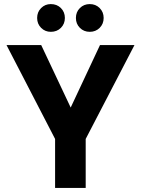

<svg xmlns="http://www.w3.org/2000/svg" viewBox="-20 -921 690 941"><path d="M250 0V-240L12 -700H182L342 -361H311L470 -700H639L400 -240V0ZM229 -765Q201 -765 181.5 -784.5Q162 -804 162 -833Q162 -862 181.5 -881.5Q201 -901 229 -901Q259 -901 278.5 -881.5Q298 -862 298 -833Q298 -804 278.5 -784.5Q259 -765 229 -765ZM420 -765Q391 -765 371.5 -784.5Q352 -804 352 -833Q352 -862 371.5 -881.5Q391 -901 420 -901Q449 -901 468.5 -881.5Q488 -862 488 -833Q488 -804 468.5 -784.5Q449 -765 420 -765Z"/></svg>

Font: DM Sans 17pt Black
Style: Regular
Weight: 900
Version: Version 4.004;gftools[0.9.30]